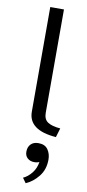

<svg xmlns="http://www.w3.org/2000/svg" viewBox="-104 -714 471 1036"><g transform="rotate(10 131.0 -195.5)"><path d="M170.8 158.3Q160 164.2 143.3 164.2Q120.8 164.2 106.2 151.2Q91.7 138.3 91.7 115.8Q91.7 90 106.7 74.6Q121.7 59.2 148.3 59.2Q184.2 59.2 200.4 82.5Q216.7 105.8 216.7 137.5Q216.7 191.7 186.7 229.6Q156.7 267.5 117.5 284.2L98.3 257.5Q124.2 245.8 145 219.6Q165.8 193.3 170.8 158.3ZM83.3 -101.7V-675H158.3V-108.3Q158.3 -73.3 180.8 -58.3Q203.3 -43.3 250 -39.2L235 10.8Q83.3 -0.8 83.3 -101.7Z"/></g></svg>

Font: Boon
Style: Regular
Weight: 400
Designer: Sungsit Sawaiwan
Foundry: FontUni
Version: Version 3.0